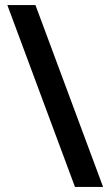

<svg xmlns="http://www.w3.org/2000/svg" viewBox="-20 -736 435 758"><path d="M120 -716H9L276 2H387Z"/></svg>

Font: Noto Sans Thai SemCond SemBd
Style: Regular
Weight: 600
Width: 4
Designer: Monotype Design Team
Foundry: Monotype Imaging Inc.
Version: Version 2.002